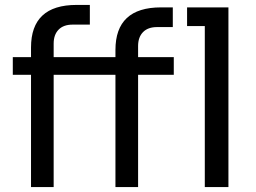

<svg xmlns="http://www.w3.org/2000/svg" viewBox="-20 -760 1040 780"><path d="M106 0V-456H32V-528H106V-567Q106 -740 291 -740H345V-660H275Q238 -660 218 -639.5Q198 -619 198 -583V-528H449V-557Q449 -730 634 -730H682V-650H618Q581 -650 561 -629.5Q541 -609 541 -573V-528H686V-456H541V0H449V-456H198V0ZM812 0V-654H740V-730H908V0Z"/></svg>

Font: Cazoo Sans
Style: Regular
Weight: 400
Designer: Jonathan Barnbrook, Julián Moncada
Foundry: Barnbrook Fonts
Version: Version 2.000;Glyphs 3.3 (3337)